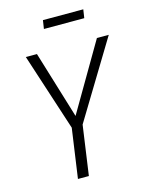

<svg xmlns="http://www.w3.org/2000/svg" viewBox="-125 -925 770 1002"><g transform="rotate(-15 259.5 -424.0)"><path d="M519 -685 266 -268 228 0H169L207 -267L71 -685H131L242 -321L455 -685ZM418 -802H200L207 -848H425Z"/></g></svg>

Font: Fira Sans Condensed Light
Style: Italic
Weight: 300
Width: 3
Italic angle: -8°
Designer: Carrois Corporate & Edenspiekermann AG
Foundry: Carrois Corporate GbR & Edenspiekermann AG
Version: Version 4.203